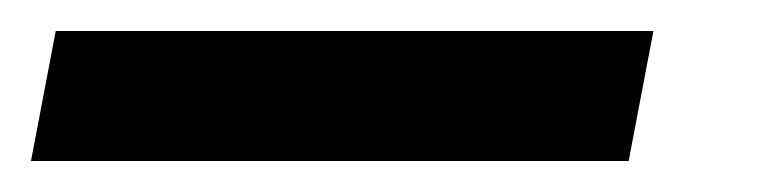

<svg xmlns="http://www.w3.org/2000/svg" viewBox="-79 38 498 124"><path d="M-43 58H343L327 142H-59Z"/></svg>

Font: Grenze SemiBold
Style: Italic
Weight: 600
Italic angle: -10°
Designer: Renata Polastri
Foundry: Omnibus-Type
Version: Version 1.002; ttfautohint (v1.8)